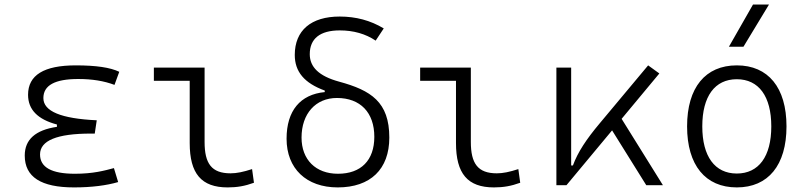

<svg xmlns="http://www.w3.org/2000/svg" viewBox="-20 -815 3556 845"><path d="M305.7 9.8C383.8 9.8 449.7 1 500 -13.7L481.4 -75.2C439.5 -64 390.1 -50.3 309.6 -50.3C207 -50.3 156.2 -78.6 156.2 -135.3C156.2 -196.3 230.5 -227.1 379.9 -227.1H397L405.8 -285.6C248.5 -293 170.9 -325.2 170.9 -383.3C170.9 -439.5 221.7 -467.3 324.2 -467.3C384.8 -467.3 437.5 -459 483.9 -441.4L504.9 -499C465.3 -518.1 402.3 -527.3 313.5 -527.3C173.3 -527.3 103.5 -484.4 103.5 -397.9C103.5 -333 145.5 -289.6 230.5 -267.1V-256.8C135.7 -242.7 88.9 -200.7 88.9 -130.4C88.9 -36.1 160.6 9.8 305.7 9.8Z M981.9 9.8C1023.4 9.8 1057.6 3.9 1097.7 -10.7L1089.4 -70.8C1050.3 -58.1 1021.5 -52.2 994.6 -52.2C911.1 -52.2 880.4 -95.2 880.4 -190.4V-517.6H657.2V-459.5H814.9V-185.5C814.9 -50.8 866.2 9.8 981.9 9.8Z M1466.3 9.8C1610.4 9.8 1693.4 -70.3 1693.4 -209.5C1693.4 -366.2 1612.8 -417.5 1472.7 -455.6C1383.3 -480 1343.3 -520 1343.3 -576.7C1343.3 -645 1388.7 -681.2 1475.1 -681.2C1536.1 -681.2 1588.9 -666 1633.3 -636.2L1668.9 -689.9C1610.4 -725.1 1546.4 -742.2 1475.1 -742.2C1349.1 -742.2 1277.3 -681.2 1277.3 -573.2C1277.3 -499.5 1319.3 -449.2 1409.2 -416.5V-409.7C1301.8 -399.4 1241.2 -328.1 1241.2 -204.6C1241.2 -73.2 1328.1 9.8 1466.3 9.8ZM1467.3 -50.3C1369.6 -50.3 1307.1 -112.3 1307.1 -209.5C1307.1 -314.5 1369.1 -383.8 1462.9 -383.8C1565.9 -383.8 1627.4 -319.8 1627.4 -212.9C1627.4 -109.4 1568.8 -50.3 1467.3 -50.3Z M2153.8 9.8C2195.3 9.8 2229.5 3.9 2269.5 -10.7L2261.2 -70.8C2222.2 -58.1 2193.4 -52.2 2166.5 -52.2C2083 -52.2 2052.2 -95.2 2052.2 -190.4V-517.6H1829.1V-459.5H1986.8V-185.5C1986.8 -50.8 2038.1 9.8 2153.8 9.8Z M2428.7 0H2473.1L2673.8 -241.2L2824.2 0H2897.5L2715.8 -292L2881.8 -491.7L2832.5 -527.3L2619.6 -272.5C2560.5 -202.1 2522.9 -145.5 2501.5 -86.9H2493.7V-517.6H2428.7Z M3222.7 9.8C3360.8 9.8 3441.4 -87.9 3441.4 -258.8C3441.4 -429.7 3360.8 -527.3 3222.7 -527.3C3084.5 -527.3 3003.9 -429.7 3003.9 -258.8C3003.9 -87.9 3084.5 9.8 3222.7 9.8ZM3222.7 -51.3C3126 -51.3 3070.8 -126.5 3070.8 -258.8C3070.8 -391.1 3126 -466.3 3222.7 -466.3C3319.3 -466.3 3374.5 -391.1 3374.5 -258.8C3374.5 -126.5 3319.3 -51.3 3222.7 -51.3ZM3188 -609.4H3252L3364.3 -794.9H3293.9Z"/></svg>

Font: Cascadia Code PL Light
Style: Regular
Weight: 300
Monospace: yes
Designer: Aaron Bell
Foundry: Saja Typeworks
Version: Version 2404.023